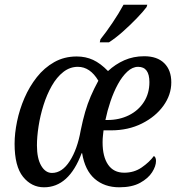

<svg xmlns="http://www.w3.org/2000/svg" viewBox="-20 -786 749 816"><path d="M167 10Q114 10 78 -34.5Q42 -79 42 -175Q42 -219 52.5 -270Q63 -321 84 -369.5Q105 -418 136.5 -458Q168 -498 210.5 -522Q253 -546 306 -546Q344 -546 375.5 -531.5Q407 -517 439 -484Q470 -513 508.5 -530Q547 -547 593 -547Q648 -547 678 -517.5Q708 -488 708 -436Q708 -383 674.5 -336.5Q641 -290 583 -261Q525 -232 452 -232H420Q419 -221 417.5 -209Q416 -197 416 -181Q416 -120 439.5 -86Q463 -52 508 -52Q550 -52 582.5 -74.5Q615 -97 634 -123Q643 -118 643 -102Q643 -80 626.5 -54Q610 -28 575.5 -9Q541 10 487 10Q424 10 382.5 -26Q341 -62 329 -135H327Q273 10 167 10ZM201 -51Q244 -51 276.5 -101.5Q309 -152 323 -232Q332 -276 342 -310.5Q352 -345 365.5 -376.5Q379 -408 398 -443Q363 -502 311 -502Q277 -502 249 -480Q221 -458 200 -421Q179 -384 165 -339.5Q151 -295 144 -250Q137 -205 137 -168Q137 -113 155 -82Q173 -51 201 -51ZM437 -276Q487 -276 527.5 -296Q568 -316 591.5 -352.5Q615 -389 615 -437Q615 -502 567 -502Q543 -502 521 -481.5Q499 -461 481 -428Q463 -395 449.5 -355Q436 -315 428 -276ZM404 -606 407 -619Q431 -649 458 -689Q485 -729 505 -766H606L603 -756Q588 -736 560.5 -707.5Q533 -679 502 -651.5Q471 -624 443 -606Z"/></svg>

Font: Noto Serif Condensed
Style: Italic
Weight: 400
Width: 3
Italic angle: -12°
Designer: Monotype Design Team
Foundry: Monotype Imaging Inc.
Version: Version 2.014; ttfautohint (v1.8.4.7-5d5b)